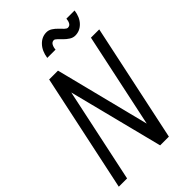

<svg xmlns="http://www.w3.org/2000/svg" viewBox="-299 -1127 1228 1228"><g transform="rotate(-45 315.5 -513.0)"><path d="M8 0 178 -800H258L460 0H386L556 -800H631L461 0H382L179 -800H253L83 0ZM495 -880Q475 -880 457 -891.5Q439 -903 423.5 -918.5Q408 -934 396.5 -945.5Q385 -957 377 -957Q360 -957 351.5 -941.5Q343 -926 342 -906H267Q275 -961 306 -993.5Q337 -1026 379 -1026Q399 -1026 417 -1014.5Q435 -1003 449.5 -987.5Q464 -972 476 -960.5Q488 -949 497 -949Q514 -949 522 -963.5Q530 -978 531 -997H605Q598 -943 567.5 -911.5Q537 -880 495 -880Z"/></g></svg>

Font: Victor Mono
Style: Italic
Weight: 400
Italic angle: -12°
Monospace: yes
Designer: Rune Bjørnerås
Version: Version 1.561;gftools[0.9.30]